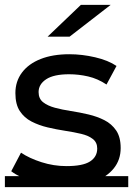

<svg xmlns="http://www.w3.org/2000/svg" viewBox="-22 -757 545 786"><path d="M243 6Q177 6 117.5 -12Q58 -30 24 -56L64 -132Q98 -109 148 -93Q198 -77 250 -77Q317 -77 346.5 -96Q376 -115 376 -149Q376 -174 358 -188Q340 -202 310.5 -209Q281 -216 245 -221.5Q209 -227 173 -235.5Q137 -244 107 -259.5Q77 -275 59 -302.5Q41 -330 41 -376Q41 -424 68 -460Q95 -496 144.5 -515.5Q194 -535 262 -535Q314 -535 367.5 -522.5Q421 -510 455 -487L414 -411Q378 -435 339 -444Q300 -453 261 -453Q198 -453 167 -432.5Q136 -412 136 -380Q136 -353 154.5 -338.5Q173 -324 202.5 -316Q232 -308 268 -302.5Q304 -297 340 -288.5Q376 -280 405.5 -265Q435 -250 453.5 -223Q472 -196 472 -151Q472 -103 444 -68Q416 -33 365 -13.5Q314 6 243 6ZM-2 -36H503V9H-2ZM173 -607 309 -737H431L263 -607Z"/></svg>

Font: Montserrat Underline Thin Medium
Style: Regular
Weight: 500
Version: Version 9.000